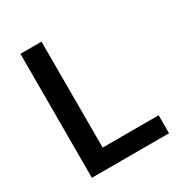

<svg xmlns="http://www.w3.org/2000/svg" viewBox="-169 -846 917 970"><g transform="rotate(-30 289.0 -361.5)"><path d="M87.5 0 88 -723H211V-105H537.5V0Z"/></g></svg>

Font: Public Sans Thin SemiBold
Style: Regular
Weight: 600
Version: Version 2.001